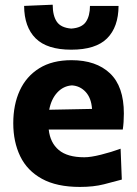

<svg xmlns="http://www.w3.org/2000/svg" viewBox="-20 -762 567 796"><path d="M311.5 13Q215 13 153.8 -20.8Q92.5 -54.5 63.8 -114.2Q35 -174 35 -251Q35 -328 62 -386.8Q89 -445.5 142.8 -479Q196.5 -512.5 276.5 -512.5Q378.5 -512.5 436 -458Q493.5 -403.5 493.5 -291.5Q493.5 -254 489 -225H182Q188 -170 223.8 -140Q259.5 -110 329.5 -110Q356.5 -110 399.2 -120.8Q442 -131.5 480 -145.5L485 -17.5Q454 -9 411 2Q368 13 311.5 13ZM278 -408Q242.5 -405.5 217.5 -378.5Q192.5 -351.5 184 -307L361.5 -310.5Q358.5 -355.5 335.2 -380.8Q312 -406 278 -408ZM275.5 -556Q175 -556 127.8 -603Q80.5 -650 80 -737.5L198.5 -742.5Q198.5 -697 215.5 -672Q232.5 -647 275.5 -643.5Q319 -646.5 336 -671.2Q353 -696 353 -737.5H471.5Q471 -650 424 -603Q377 -556 275.5 -556Z"/></svg>

Font: Commissioner Flair
Style: Bold
Weight: 700
Designer: Kostas Bartsokas
Foundry: Kostas Bartsokas
Version: Version 1.000; ttfautohint (v1.8.3)